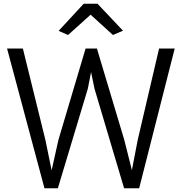

<svg xmlns="http://www.w3.org/2000/svg" viewBox="-20 -1004 977 1032"><path d="M219 8 18 -743H103L224 -252L257.5 -88.5L294 -252L440 -743H501L648 -252L689 -89.5L720 -251L835 -743H919L728 8H647L488 -527L469.5 -616.5L452 -527L291 8ZM346 -816 295 -838 430 -984H504L641 -839L587 -816L467 -925Z"/></svg>

Font: Merriweather Sans Light
Style: Regular
Weight: 300
Designer: Eben Sorkin
Foundry: Eben Sorkin
Version: Version 2.001; ttfautohint (v1.8.3)